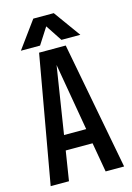

<svg xmlns="http://www.w3.org/2000/svg" viewBox="-120 -850 625 911"><g transform="rotate(-15 192.5 -394.5)"><path d="M188 -737.8 136.2 -657.2H42L138.2 -789.1H238.8L334 -657.2H241.2ZM136.2 -217.8H245.1L188 -547.9ZM282.2 0 256.8 -145H125L102.1 0H12.2L123 -626H253.9L373 0Z"/></g></svg>

Font: Teko
Style: Regular
Weight: 400
Designer: Manushi Parikh, Jonny Pinhorn
Foundry: Indian Type Foundry
Version: Version 2.000;PS 1.0;hotconv 1.0.79;makeotf.lib2.5.61930